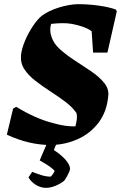

<svg xmlns="http://www.w3.org/2000/svg" viewBox="-20 -686 582 924"><path d="M227 12Q119 12 13 -38L43 -163L58 -172Q102 -145 147.5 -124.5Q193 -104 238 -93Q265 -85 292 -81Q319 -77 343 -78Q346 -89 349 -107.5Q352 -126 348 -142Q328 -171 294 -196.5Q260 -222 222 -246.5Q184 -271 150.5 -297Q117 -323 97.5 -352.5Q78 -382 81 -419Q84 -451 100 -489Q116 -527 138 -560Q160 -593 181 -610Q215 -635 264 -650Q313 -665 355 -666Q405 -666 455 -659Q505 -652 538 -640L542 -631L497 -433H428L421 -536Q401 -550 374.5 -558.5Q348 -567 326 -571Q302 -575 276.5 -574.5Q251 -574 226 -571Q217 -540 227 -512Q237 -477 269 -448.5Q301 -420 341.5 -394Q382 -368 420 -342Q458 -316 481.5 -287Q505 -258 501 -224Q494 -148 454.5 -96Q415 -44 355.5 -17Q296 10 227 12ZM201 218Q177 218 154 204.5Q131 191 117 168L135 141Q152 148 176.5 156Q201 164 224 164Q228 161 234 152.5Q240 144 243 137Q232 120 171 86L218 -24H264L239 36Q258 48 276 63.5Q294 79 305.5 96Q317 113 317 126Q317 132 311.5 144.5Q306 157 299 168.5Q292 180 289 184Q270 199 246 208.5Q222 218 201 218Z"/></svg>

Font: Albura ExtraBold
Style: Italic
Weight: 758
Italic angle: -7°
Designer: Mercedes Jáuregui
Foundry: Omnibus-Type Team
Version: Version 1.000; ttfautohint (v1.8.3)